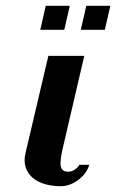

<svg xmlns="http://www.w3.org/2000/svg" viewBox="-20 -633 401 663"><path d="M278 -613 259 -530H342L361 -613ZM138 -613 119 -530H202L221 -613ZM200 -135 271 -440H147L68 -104C66 -96 65 -88 65 -80C65 -29 108 10 191 10C234 10 279 -27 288 -64H254C249 -54 233 -40 216 -40C195 -40 189 -52 189 -70C189 -87 194 -110 200 -135Z"/></svg>

Font: Pfennig
Style: BoldItalic
Weight: 700
Italic angle: -13°
Version: Version 20100423